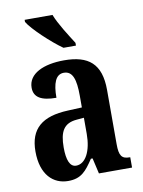

<svg xmlns="http://www.w3.org/2000/svg" viewBox="-87 -826 667 896"><g transform="rotate(-10 246.5 -378.0)"><path d="M249 -606H308V-619C284 -657 242 -721 225 -766H93V-756C113 -721 197 -642 249 -606ZM163 10C225 10 249 -20 285 -74H293L310 0H467V-49H464C427 -49 415 -65 415 -120V-377C415 -502 356 -548 241 -548C144 -548 70 -515 70 -448C70 -403 104 -382 176 -382C176 -450 191 -491 230 -491C272 -491 285 -449 285 -373V-317L218 -314C96 -309 36 -260 36 -152C36 -41 93 10 163 10ZM212 -54C182 -54 169 -89 169 -147C169 -222 189 -260 252 -265L286 -268V-191C286 -111 257 -54 212 -54Z"/></g></svg>

Font: Noto Serif Bengali ExtraCondensed
Style: Regular
Weight: 400
Width: 2
Designer: Juan Bruce, Universal Thirst, Indian Type Foundry and the Monotype Design Team.
Foundry: Monotype Imaging Inc.
Version: Version 2.003